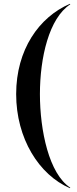

<svg xmlns="http://www.w3.org/2000/svg" viewBox="-20 -820 406 1010"><path d="M349.5 167C238 94.5 190 -133 190 -325C190 -517 238 -724.5 349.5 -797L348 -800C185 -730 65 -558 65 -325C65 -92 185 100 348 170Z"/></svg>

Font: Bodoni* 48pt Medium
Style: Regular
Weight: 500
Version: Version 2.3